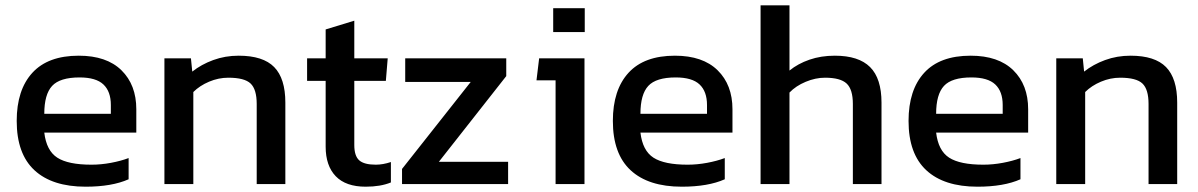

<svg xmlns="http://www.w3.org/2000/svg" viewBox="-20 -694 4518 724"><path d="M43 -238Q43 -355 102 -419.5Q161 -484 277 -484Q382 -484 438 -429Q494 -374 494 -282V-194H147Q155 -126 196 -99.5Q237 -73 325 -73Q361 -73 398.5 -80Q436 -87 465 -98V-18Q402 10 303 10Q177 10 110 -52Q43 -114 43 -238ZM398 -265V-298Q398 -349 370 -375.5Q342 -402 280 -402Q206 -402 176.5 -370Q147 -338 147 -265Z M600 -474H700L705 -424Q739 -451 784 -467.5Q829 -484 880 -484Q972 -484 1014 -441Q1056 -398 1056 -307V0H948V-302Q948 -357 925 -379Q902 -401 841 -401Q804 -401 768.5 -386Q733 -371 709 -347V0H600Z M1208 -141V-389H1138V-474H1208V-583L1316 -616V-474H1442L1435 -389H1316V-147Q1316 -106 1334.5 -89.5Q1353 -73 1397 -73Q1424 -73 1454 -83V-6Q1415 10 1359 10Q1284 10 1246 -29.5Q1208 -69 1208 -141Z M1496 -57 1755 -385H1508V-474H1889V-407L1635 -84H1896V0H1496Z M2066 -663H2185V-573H2066ZM2075 -391H2003L2013 -474H2184V0H2075Z M2291 -238Q2291 -355 2350 -419.5Q2409 -484 2525 -484Q2630 -484 2686 -429Q2742 -374 2742 -282V-194H2395Q2403 -126 2444 -99.5Q2485 -73 2573 -73Q2609 -73 2646.5 -80Q2684 -87 2713 -98V-18Q2650 10 2551 10Q2425 10 2358 -52Q2291 -114 2291 -238ZM2646 -265V-298Q2646 -349 2618 -375.5Q2590 -402 2528 -402Q2454 -402 2424.5 -370Q2395 -338 2395 -265Z M2848 -674H2957V-428Q2989 -454 3032.5 -469Q3076 -484 3128 -484Q3218 -484 3261 -441Q3304 -398 3304 -307V0H3196V-302Q3196 -357 3172.5 -379Q3149 -401 3091 -401Q3055 -401 3018 -385.5Q2981 -370 2957 -345V0H2848Z M3406 -238Q3406 -355 3465 -419.5Q3524 -484 3640 -484Q3745 -484 3801 -429Q3857 -374 3857 -282V-194H3510Q3518 -126 3559 -99.5Q3600 -73 3688 -73Q3724 -73 3761.5 -80Q3799 -87 3828 -98V-18Q3765 10 3666 10Q3540 10 3473 -52Q3406 -114 3406 -238ZM3761 -265V-298Q3761 -349 3733 -375.5Q3705 -402 3643 -402Q3569 -402 3539.5 -370Q3510 -338 3510 -265Z M3963 -474H4063L4068 -424Q4102 -451 4147 -467.5Q4192 -484 4243 -484Q4335 -484 4377 -441Q4419 -398 4419 -307V0H4311V-302Q4311 -357 4288 -379Q4265 -401 4204 -401Q4167 -401 4131.5 -386Q4096 -371 4072 -347V0H3963Z"/></svg>

Font: Kanit
Style: Regular
Weight: 400
Designer: Katatrad Team
Foundry: Cadson Demak
Version: Version 1.001